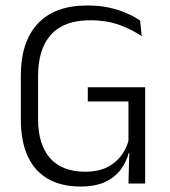

<svg xmlns="http://www.w3.org/2000/svg" viewBox="-20 -670 621 701"><path d="M274 11Q202.5 11 153.8 -17.8Q105 -46.5 80.5 -101.2Q56 -156 56 -234.5V-393.5Q56 -517 117.8 -583.5Q179.5 -650 299 -650Q344 -650 380.2 -641.8Q416.5 -633.5 444.2 -621Q472 -608.5 491.5 -595L497.5 -538Q464 -561 417.2 -578.5Q370.5 -596 308.5 -596Q213.5 -596 166.2 -543.5Q119 -491 119 -392.5V-235Q119 -143 162.5 -93Q206 -43 292 -43Q336.5 -43 368.5 -58.2Q400.5 -73.5 420.5 -99Q440.5 -124.5 449 -155.5V-323L460.5 -299.5H300.5V-351.5H510V-111L450 -112Q442 -80 421.5 -51.8Q401 -23.5 365 -6.2Q329 11 274 11ZM452.5 -132H510V0H449Z"/></svg>

Font: Anek Odia Light
Style: Regular
Weight: 300
Designer: Yesha Goshar & Mahesh Sahu (Odia), Yesha Goshar (Latin)
Foundry: Ek Type
Version: Version 1.003